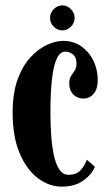

<svg xmlns="http://www.w3.org/2000/svg" viewBox="-20 -683 403 714"><path d="M209.5 11Q162.5 11 120.8 -20.5Q79 -52 53 -113.2Q27 -174.5 27 -264Q27 -338 46 -389Q65 -440 94.5 -471.2Q124 -502.5 156 -516.8Q188 -531 214 -531Q254 -531 283 -510.2Q312 -489.5 327.8 -456.5Q343.5 -423.5 343.5 -385.5Q343.5 -352.5 328.5 -334.5Q313.5 -316.5 291 -316.5Q267.5 -316.5 252.5 -331.8Q237.5 -347 237.5 -373.5Q237.5 -390 244.2 -400.2Q251 -410.5 257.8 -420.8Q264.5 -431 264.5 -447Q264.5 -470 251.5 -480.5Q238.5 -491 223 -491Q204.5 -491 193.2 -469Q182 -447 176.5 -412.5Q171 -378 169.2 -339.5Q167.5 -301 167.5 -268Q167.5 -227.5 170 -186Q172.5 -144.5 179.5 -109.8Q186.5 -75 199.8 -54Q213 -33 235 -33Q264.5 -33 280 -50.5Q295.5 -68 303 -89L333 -63Q321.5 -34.5 290.2 -11.8Q259 11 209.5 11ZM212.5 -570Q193.5 -570 179.8 -583.8Q166 -597.5 166 -616Q166 -635 179.8 -649Q193.5 -663 212.5 -663Q230 -663 243.8 -649Q257.5 -635 257.5 -616Q257.5 -597.5 243.8 -583.8Q230 -570 212.5 -570Z"/></svg>

Font: Imbue 10pt ExtraBold
Style: Regular
Weight: 800
Designer: Tyler Finck
Foundry: Etcetera Type Company
Version: Version 1.102; ttfautohint (v1.8.3)